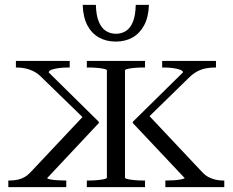

<svg xmlns="http://www.w3.org/2000/svg" viewBox="-20 -765 951 785"><path d="M897 0H656V-27H661Q674 -27 691.5 -28Q709 -29 722 -32Q735 -35 735 -37L523 -262V-267L728 -469Q728 -476 716.5 -480Q705 -484 688 -486.5Q671 -489 652 -489H643V-516H863V-489H858Q840 -489 821.5 -485.5Q803 -482 785.5 -472.5Q768 -463 751 -446L574 -273L582 -300L806 -62Q819 -48 832.5 -41Q846 -34 860.5 -30.5Q875 -27 891 -27H897ZM14 0V-27H20Q36 -27 51 -30Q66 -33 79.5 -40.5Q93 -48 106 -62L330 -300L331 -273L153 -446Q137 -463 120 -472Q103 -481 85 -485Q67 -489 49 -489H45V-516H265V-489H256Q237 -489 219.5 -486.5Q202 -484 191 -480Q180 -476 179 -469L384 -267V-262L173 -37Q173 -34 185.5 -31.5Q198 -29 216 -28Q234 -27 246 -27H251V0ZM335 -489V-516H573V-489H563Q547 -489 530.5 -487.5Q514 -486 502.5 -483.5Q491 -481 491 -477V-39Q491 -35 502.5 -32.5Q514 -30 530.5 -28.5Q547 -27 563 -27H573V0H335V-27H345Q361 -27 377.5 -28.5Q394 -30 405.5 -32.5Q417 -35 417 -39V-477Q417 -481 405.5 -483.5Q394 -486 377.5 -487.5Q361 -489 345 -489ZM453 -595Q415 -595 385 -611.5Q355 -628 337.5 -661Q320 -694 318 -745H372Q373 -702 384 -676Q395 -650 413 -638.5Q431 -627 454 -627Q477 -627 495 -638.5Q513 -650 523.5 -676Q534 -702 535 -745H589Q587 -694 569 -661Q551 -628 521.5 -611.5Q492 -595 453 -595Z"/></svg>

Font: Roboto Serif 120pt Expanded Light
Style: Regular
Weight: 300
Width: 7
Designer: Greg Gazdowicz
Foundry: Commercial Type
Version: Version 1.008